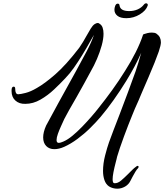

<svg xmlns="http://www.w3.org/2000/svg" viewBox="-20 -858 993 1161"><path d="M689 283Q676 283 663 279.5Q650 276 639 269Q620 256 611.5 231Q603 206 603 176Q603 131 615.5 82.5Q628 34 639 3Q650 -28 666.5 -71Q683 -114 702 -163Q728 -232 755 -303.5Q782 -375 800 -427Q808 -450 817 -480Q826 -510 834 -539Q799 -459 743 -368Q706 -308 666.5 -252.5Q627 -197 589 -152Q562 -120 525.5 -84Q489 -48 448.5 -18Q408 12 368 30Q352 37 337 40.5Q322 44 309 44Q278 44 259.5 25Q241 6 241 -27Q241 -59 259 -99Q269 -117 289 -154Q309 -191 334 -237L440 -429Q475 -492 504.5 -548.5Q534 -605 548 -647Q544 -640 540 -633Q536 -626 532 -619Q502 -565 476 -523Q452 -484 427 -448.5Q402 -413 375 -385Q346 -354 307.5 -317.5Q269 -281 224.5 -255.5Q180 -230 133 -230Q96 -229 73 -250Q50 -271 50 -306V-312Q50 -329 58 -333Q60 -334 63 -334Q72 -334 72 -321Q72 -288 90 -288Q103 -288 134.5 -296Q166 -304 203 -326Q251 -353 315.5 -409.5Q380 -466 459 -569Q471 -586 482 -604.5Q493 -623 503 -641Q516 -664 528 -684Q540 -704 552 -712Q563 -719 571 -719Q577 -719 581 -715Q595 -707 600.5 -691Q606 -675 606 -654Q606 -623 595 -583Q584 -543 566.5 -502Q549 -461 528 -425Q510 -391 487.5 -350.5Q465 -310 443 -271Q418 -228 398 -192.5Q378 -157 369 -139Q360 -119 349 -95Q338 -71 330 -48.5Q322 -26 322 -11Q322 6 336 6Q345 6 363 -2Q389 -13 418.5 -37.5Q448 -62 477.5 -92.5Q507 -123 533 -153Q559 -183 576 -205Q617 -256 658.5 -313.5Q700 -371 736 -429Q773 -487 801 -543Q829 -599 845 -648L848 -651Q859 -655 872 -658Q885 -661 898 -661Q906 -661 914 -659.5Q922 -658 928 -653Q953 -635 953 -602Q953 -585 940 -546Q930 -517 914.5 -478.5Q899 -440 878 -391L840 -303Q836 -292 830 -279.5Q824 -267 819 -253Q807 -227 796 -201.5Q785 -176 779 -160Q769 -136 756 -102.5Q743 -69 729.5 -32.5Q716 4 705 36.5Q694 69 688 90Q687 96 685 103.5Q683 111 681 119Q671 157 666 183.5Q661 210 661 226Q661 250 672 250Q692 251 712.5 233.5Q733 216 755 194Q767 182 779 170Q791 158 804 149Q808 145 812 145Q818 145 818 151Q818 156 814 160Q808 165 799 180Q790 195 782 210Q774 225 770 233Q759 257 736.5 270Q714 283 689 283ZM744 -748Q708 -748 690 -762.5Q672 -777 672 -799Q672 -810 676 -821Q681 -836 692 -836Q702 -836 703 -824Q708 -791 761 -791Q789 -791 812 -801Q835 -811 850 -830Q856 -838 864 -838Q869 -838 872 -834Q875 -830 873 -824Q863 -794 825.5 -771Q788 -748 744 -748Z"/></svg>

Font: Birthstone Bounce Medium
Style: Regular
Weight: 500
Designer: Robert E. Leuschke
Foundry: Rob Leuschke
Version: Version 1.010; ttfautohint (v1.8.3)